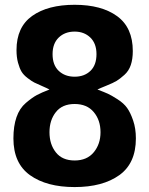

<svg xmlns="http://www.w3.org/2000/svg" viewBox="-20 -756 613 790"><path d="M539.1 -186.5Q539.1 -84 470.7 -35.2Q402.3 13.7 287.1 13.7Q171.9 13.7 103.5 -35.2Q35.2 -84 35.2 -186.5Q35.2 -237.3 47.9 -273.9Q60.5 -310.5 86.4 -332.5Q112.3 -354.5 131.3 -364.7Q150.4 -375 183.6 -387.7Q174.8 -392.6 153.3 -401.9Q131.8 -411.1 121.1 -416.5Q110.4 -421.9 93.8 -434.6Q77.1 -447.3 68.8 -460.9Q60.5 -474.6 54.2 -497.6Q47.9 -520.5 47.9 -549.8Q47.9 -644.5 112.3 -690.4Q176.8 -736.3 287.1 -736.3Q397.5 -736.3 461.9 -689.5Q526.4 -642.6 526.4 -545.9Q526.4 -512.7 518.1 -488.3Q509.8 -463.9 491.7 -447.8Q473.6 -431.6 460 -423.3Q446.3 -415 418.5 -403.8Q390.6 -392.6 380.9 -387.7Q409.2 -377 423.3 -370.6Q437.5 -364.3 463.4 -347.7Q489.3 -331.1 502.9 -312Q516.6 -293 527.8 -260.3Q539.1 -227.5 539.1 -186.5ZM377 -533.2Q377 -577.1 351.6 -601.6Q326.2 -626 287.1 -626Q247.1 -626 221.7 -601.6Q196.3 -577.1 196.3 -533.2Q196.3 -488.3 221.7 -464.4Q247.1 -440.4 287.1 -440.4Q327.1 -440.4 352.1 -464.4Q377 -488.3 377 -533.2ZM393.6 -211.9Q393.6 -261.7 365.7 -294.9Q337.9 -328.1 287.1 -328.1Q236.3 -328.1 210 -294.9Q183.6 -261.7 183.6 -211.9Q183.6 -162.1 210 -128.9Q236.3 -95.7 287.1 -95.7Q337.9 -95.7 365.7 -129.4Q393.6 -163.1 393.6 -211.9Z"/></svg>

Font: FreeUniversal
Style: Bold
Weight: 700
Version: Version 1.001 March 22, 2017